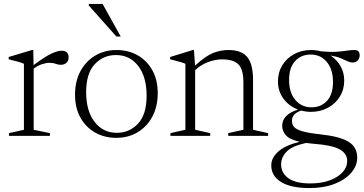

<svg xmlns="http://www.w3.org/2000/svg" viewBox="-20 -690 1846 975"><path d="M292 -432.5Q311.5 -432.5 320 -423.2Q328.5 -414 328.5 -399Q328.5 -382 317.8 -371.5Q307 -361 288.5 -361Q275 -361 262.5 -366Q250 -371 230.5 -371Q214.5 -371 193.2 -364Q172 -357 151 -341.5V-31L233.5 -14V0H25.5V-14L101.5 -31V-366Q92 -371 71.8 -376.5Q51.5 -382 24 -389V-400.5L142.5 -436H149L150.5 -359.5Q210 -403.5 241.5 -418Q273 -432.5 292 -432.5Z M570.5 10Q510 10 462.5 -17.2Q415 -44.5 388 -93.5Q361 -142.5 361 -208.5Q361 -277 388.2 -328Q415.5 -379 463.2 -407.5Q511 -436 571.5 -436Q632.5 -436 679.8 -408.8Q727 -381.5 754 -332.5Q781 -283.5 781 -217.5Q781 -149 753.8 -98Q726.5 -47 679 -18.5Q631.5 10 570.5 10ZM573 -15.5Q637 -15.5 680.8 -62Q724.5 -108.5 724.5 -204Q724.5 -300 681.8 -355.2Q639 -410.5 569 -410.5Q505 -410.5 461.2 -364Q417.5 -317.5 417.5 -222Q417.5 -126 460.5 -70.8Q503.5 -15.5 573 -15.5ZM593 -504.5H571L431 -662V-670H501Z M1139 -14 1216 -31V-273Q1216 -336.5 1191.2 -362.5Q1166.5 -388.5 1107 -388.5Q1075.5 -388.5 1039.2 -375.8Q1003 -363 971 -334V-31L1047.5 -14V0H845.5V-14L921.5 -31V-366Q913.5 -370 895.8 -375.2Q878 -380.5 844 -389V-400.5L959 -436H965L970.5 -357Q1024.5 -406 1062.2 -421Q1100 -436 1140.5 -436Q1206.5 -436 1235.8 -400Q1265 -364 1265 -284.5V-31L1341.5 -14V0H1139Z M1559.5 -122Q1533.5 -122 1509.5 -128.5Q1462.5 -113.5 1462.5 -76Q1462.5 -59.5 1472 -46.8Q1481.5 -34 1512.8 -24.2Q1544 -14.5 1609 -7.5Q1707 3 1750.5 30.2Q1794 57.5 1794 110.5Q1794 151.5 1764 186.8Q1734 222 1679.5 243.5Q1625 265 1551.5 265Q1457 265 1407.2 234.2Q1357.5 203.5 1357.5 149.5Q1357.5 111.5 1392.8 79.8Q1428 48 1502 30Q1449.5 18 1431.2 -3.8Q1413 -25.5 1413 -51Q1413 -108.5 1493.5 -133.5Q1448 -150.5 1419.8 -188.5Q1391.5 -226.5 1391.5 -276.5Q1391.5 -322.5 1413.5 -358.5Q1435.5 -394.5 1473.8 -415.2Q1512 -436 1559.5 -436Q1585.5 -436 1609.5 -429.5Q1655 -425 1686 -427Q1717 -429 1739 -432.5Q1761 -436 1779.5 -436Q1806.5 -436 1806.5 -409.5Q1806.5 -394 1796.5 -383.2Q1786.5 -372.5 1771.5 -372.5Q1758.5 -372.5 1744.2 -379.2Q1730 -386 1709.8 -394.5Q1689.5 -403 1658.5 -408Q1690.5 -387 1709.2 -354.2Q1728 -321.5 1728 -281Q1728 -235.5 1705.8 -199.5Q1683.5 -163.5 1645.2 -142.8Q1607 -122 1559.5 -122ZM1562 -145Q1609.5 -145 1640.2 -177.5Q1671 -210 1671 -274Q1671 -337.5 1639.8 -375.2Q1608.5 -413 1557 -413Q1510 -413 1479 -380.2Q1448 -347.5 1448 -283.5Q1448 -220.5 1479.5 -182.8Q1511 -145 1562 -145ZM1407.5 144.5Q1407.5 188 1444 214.8Q1480.5 241.5 1556.5 241.5Q1611.5 241.5 1653.5 226.2Q1695.5 211 1719.2 185.2Q1743 159.5 1743 127Q1743 90 1705 68.5Q1667 47 1571.5 40Q1551.5 38.5 1534 36Q1463.5 51 1435.5 80Q1407.5 109 1407.5 144.5Z"/></svg>

Font: Newsreader Text Light
Style: Regular
Weight: 300
Designer: Hugues Gentile
Foundry: Production Type
Version: Version 1.001